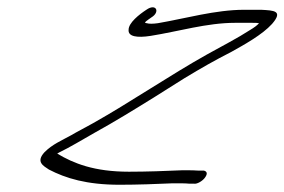

<svg xmlns="http://www.w3.org/2000/svg" viewBox="-20 -499 785 530"><path d="M335 -417C333 -398 358 -394 396 -400C472 -412 551 -436 629 -436H675C684 -436 690 -436 695 -435C691 -430 682 -423 670 -416C653 -405 634 -394 614 -383L552 -349C450 -292 340 -217 237 -159C214 -146 192 -135 177 -126C150 -111 125 -101 103 -79C78 -52 100 -41 115 -31C161 -7 219 11 310 11C359 11 413 9 457 7C479 7 493 7 502 8H515C524 10 540 0 546 -9C554 -20 551 -26 543 -28H529C520 -29 506 -29 483 -29C439 -27 385 -25 336 -25C240 -25 183 -48 138 -75L143 -78C174 -93 205 -112 242 -133C293 -161 355 -199 408 -232L489 -283C537 -312 572 -332 619 -356C653 -375 704 -403 731 -433C763 -470 735 -470 701 -472H654C575 -472 492 -448 416 -435C402 -433 391 -433 385 -435C382 -435 382 -436 380 -437C384 -442 393 -447 398 -451C423 -466 411 -491 384 -472C364 -459 335 -436 335 -417Z"/></svg>

Font: Stray Cat
Style: UltObl
Weight: 400
Version: Version 1.0